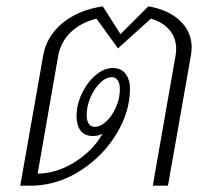

<svg xmlns="http://www.w3.org/2000/svg" viewBox="-20 -587 677 607"><path d="M586 -437Q586 -430 584 -414L511 0H463L535 -411Q537 -425 537 -432Q537 -467 516 -492Q495 -517 457 -528L353 -434L285 -528Q234 -515 203 -484.5Q172 -454 164 -411L99 -38Q160 -39 217 -75Q274 -111 304 -164Q290 -157 274 -157Q247 -157 234.5 -174.5Q222 -192 222 -220Q222 -256 239 -291.5Q256 -327 282.5 -349.5Q309 -372 337 -372Q363 -372 377 -353.5Q391 -335 391 -307Q391 -235 349 -165Q307 -95 236.5 -49Q166 -3 86 0H44L117 -414Q128 -473 177.5 -514Q227 -555 305 -567L361 -479L449 -567Q513 -556 549.5 -521Q586 -486 586 -437ZM279 -186Q298 -186 316.5 -203.5Q335 -221 347 -249Q359 -277 359 -305Q359 -322 352.5 -332.5Q346 -343 334 -343Q315 -343 296.5 -325Q278 -307 266 -279Q254 -251 254 -223Q254 -206 260.5 -196Q267 -186 279 -186Z"/></svg>

Font: KoHo Light
Style: Italic
Weight: 300
Italic angle: -10°
Version: Version 1.000; ttfautohint (v1.6)